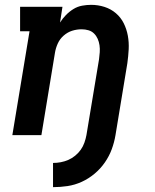

<svg xmlns="http://www.w3.org/2000/svg" viewBox="-20 -558 640 793"><path d="M199 215V115Q215 115 231 112Q247 109 262 102.5Q277 96 290.5 85Q304 74 313.5 60.5Q323 47 328.5 31.5Q334 16 337 0Q350 -78 363 -156.5Q376 -235 389 -313Q391 -328 392 -342.5Q393 -357 391 -371Q389 -385 383.5 -397.5Q378 -410 368.5 -419.5Q359 -429 345.5 -433Q332 -437 317 -437Q297 -437 278 -431Q259 -425 243 -411Q227 -397 218.5 -378Q210 -359 207 -340L151 0H31L102 -429H63V-530H238L228 -465Q238 -481 252 -495.5Q266 -510 283 -520.5Q300 -531 319 -534.5Q338 -538 356 -538Q385 -538 411.5 -529.5Q438 -521 458.5 -503.5Q479 -486 491 -462Q503 -438 508 -410.5Q513 -383 511.5 -354.5Q510 -326 506 -297L457 0Q452 30 441.5 58.5Q431 87 413 113Q395 139 370.5 159.5Q346 180 317.5 193Q289 206 259 210.5Q229 215 199 215Z"/></svg>

Font: Iosevka Slab Extended
Style: Bold Italic
Weight: 700
Width: 7
Italic angle: -9°
Monospace: yes
Designer: Belleve Invis
Foundry: Belleve Invis
Version: Version 11.1.0; ttfautohint (v1.8.3)